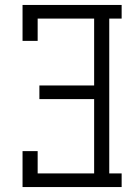

<svg xmlns="http://www.w3.org/2000/svg" viewBox="-20 -755 540 775"><path d="M71 0V-145H132V-55H360V-355H139V-410H360V-680H132V-590H71V-735H471V-680H421V-55H471V0Z"/></svg>

Font: Iosevka Slab Light
Style: Regular
Weight: 300
Monospace: yes
Designer: Belleve Invis
Foundry: Belleve Invis
Version: Version 11.1.0; ttfautohint (v1.8.3)